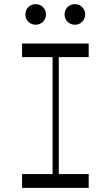

<svg xmlns="http://www.w3.org/2000/svg" viewBox="-20 -911 529 931"><path d="M153 -791C181 -791 203 -813 203 -841C203 -869 181 -891 153 -891C125 -891 103 -869 103 -841C103 -813 125 -791 153 -791ZM343 -791C371 -791 393 -813 393 -841C393 -869 371 -891 343 -891C315 -891 293 -869 293 -841C293 -813 315 -791 343 -791ZM410 -634V-700H87V-634H235V-67H87V0H410V-67H265V-634Z"/></svg>

Font: Space Cowgirl Light
Style: Regular
Weight: 300
Designer: Valery Marier
Foundry: Valery Marier
Version: Version 1.000;hotconv 1.0.109;makeotfexe 2.5.65596